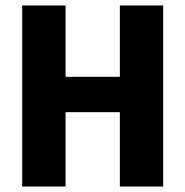

<svg xmlns="http://www.w3.org/2000/svg" viewBox="-20 -680 676 700"><path d="M417 0V-660H575V0ZM61 0V-660H219V0ZM155 -271V-400H481V-271Z"/></svg>

Font: Bricolage Grotesque 96pt ExtraBold SemiCondensed ExtraBold
Style: Regular
Weight: 800
Width: 4
Version: Version 1.001;gftools[0.9.33.dev8+g029e19f]